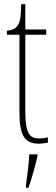

<svg xmlns="http://www.w3.org/2000/svg" viewBox="-20 -677 269 918"><path d="M167 10C178 10 194 8 209 5V-20C192 -17 181 -15 165 -15C123 -15 101 -40 101 -140V-511H201V-536H101V-657H81C80 -610 80 -575 63 -553C54 -540 38 -532 13 -530V-511H73V-141C73 -26 99 10 167 10ZM104 208V221H116C131 181 149 113 159 71V61H120C117 114 111 159 104 208Z"/></svg>

Font: Noto Serif ExtraCondensed Thin
Style: Regular
Weight: 100
Width: 2
Designer: Monotype Design Team
Foundry: Monotype Imaging Inc.
Version: Version 2.013